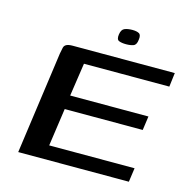

<svg xmlns="http://www.w3.org/2000/svg" viewBox="-90 -669 744 756"><g transform="rotate(15 282.0 -290.5)"><path d="M49 0 107 -417Q110 -433 112 -442Q114 -451 122.5 -455.5Q131 -460 148 -460H564L557 -403H209L189 -268H508L500 -211H182L160 -57H508L500 0ZM349 -520Q331 -520 320 -524.5Q309 -529 312 -550Q315 -571 328 -576Q341 -581 359 -581Q377 -581 386.5 -575.5Q396 -570 393 -550Q391 -529 379 -524.5Q367 -520 349 -520Z"/></g></svg>

Font: Genos Thin Medium
Style: Italic
Weight: 500
Italic angle: -8°
Version: Version 1.010